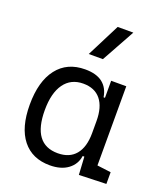

<svg xmlns="http://www.w3.org/2000/svg" viewBox="-146 -897 877 1008"><g transform="rotate(20 293.0 -392.5)"><path d="M249.5 9.8Q150.9 9.8 96.7 -58.3Q42.5 -126.5 42.5 -253.9Q42.5 -384.3 97.9 -455.8Q153.3 -527.3 253.9 -527.3Q316.4 -527.3 351.1 -500.2Q385.7 -473.1 393.6 -422.4H401.4V-517.6H485.8V-75.2L563 -65.4V0L411.1 4.9L405.3 -95.2H396Q389.2 -47.4 350.6 -18.8Q312 9.8 249.5 9.8ZM401.4 -225.1V-292.5Q401.4 -370.6 367.7 -412.1Q334 -453.6 270 -453.6Q201.2 -453.6 163.8 -401.6Q126.5 -349.6 126.5 -253.9Q126.5 -64 267.1 -64Q332.5 -64 366.9 -105.5Q401.4 -147 401.4 -225.1ZM242.7 -609.4 336.9 -794.9H424.3L321.8 -609.4Z"/></g></svg>

Font: Cascadia Code NF SemiLight
Style: Regular
Weight: 350
Monospace: yes
Designer: Aaron Bell
Foundry: Saja Typeworks
Version: Version 2404.023; ttfautohint (v1.8.4)